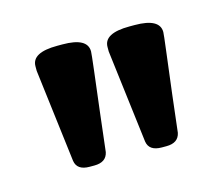

<svg xmlns="http://www.w3.org/2000/svg" viewBox="-49 -764 417 357"><g transform="rotate(-15 159.5 -585.5)"><path d="M95.2 -702.1Q143.1 -702.1 143.1 -675.8Q143.1 -671.9 139.2 -639.4Q135.3 -606.9 129.6 -560.3Q124 -513.7 121.1 -487.8Q117.2 -469.2 94.2 -469.2H85Q61 -469.2 58.1 -487.8L36.1 -667V-675.8Q36.1 -702.1 85 -702.1ZM233.9 -702.1Q282.2 -702.1 282.2 -675.8Q282.2 -671.9 278.1 -639.4Q273.9 -606.9 268.3 -560.3Q262.7 -513.7 259.8 -487.8Q255.9 -469.2 232.9 -469.2H224.1Q199.7 -469.2 196.8 -487.8L174.8 -667V-675.8Q174.8 -702.1 224.1 -702.1Z"/></g></svg>

Font: Asap Symbol
Style: Regular
Weight: 900
Designer: Tania Quindós, Elena González Miranda, Marcela Romero, Pablo Cosgaya
Foundry: Omnibus-Type
Version: Version 1.000;PS 001.000;hotconv 1.0.70;makeotf.lib2.5.58329